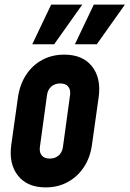

<svg xmlns="http://www.w3.org/2000/svg" viewBox="-20 -800 562 833"><path d="M178 13Q98.5 13 58 -38Q17.5 -89 29 -172L58 -378Q66 -433.5 93.2 -475.2Q120.5 -517 163 -540Q205.5 -563 259 -563Q338.5 -563 379 -512.2Q419.5 -461.5 408 -378L379 -172Q371.5 -116.5 344 -75Q316.5 -33.5 274 -10.2Q231.5 13 178 13ZM196 -112Q219.5 -112 234.8 -125.8Q250 -139.5 253 -162L284 -388Q287 -410.5 276 -424.2Q265 -438 241 -438Q218 -438 202.5 -424.2Q187 -410.5 184 -388L153 -162Q150 -139.5 161 -125.8Q172 -112 196 -112ZM120 -608 202 -780H337L215 -608ZM305 -608 387 -780H522L400 -608Z"/></svg>

Font: Mohave Light
Style: Bold Italic
Weight: 700
Italic angle: -8°
Version: Version 2.003